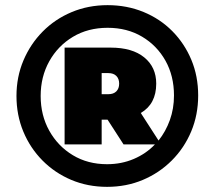

<svg xmlns="http://www.w3.org/2000/svg" viewBox="-20 -723 804 746"><path d="M396 3Q321 3 257 -24Q193 -51 145 -99.5Q97 -148 70.5 -212Q44 -276 44 -350Q44 -424 71 -488Q98 -552 146 -600.5Q194 -649 258.5 -676Q323 -703 398 -703Q473 -703 537.5 -676.5Q602 -650 649.5 -602Q697 -554 723.5 -490.5Q750 -427 750 -352Q750 -277 723 -212.5Q696 -148 647.5 -99.5Q599 -51 535 -24Q471 3 396 3ZM460 -162 398 -258H375V-162H231V-538H410Q494 -538 540.5 -500Q587 -462 587 -398Q587 -319 527 -284L596 -177Q624 -212 640 -256.5Q656 -301 656 -352Q656 -428 623 -487Q590 -546 532 -580.5Q474 -615 398 -615Q322 -615 263.5 -580Q205 -545 171.5 -485Q138 -425 138 -350Q138 -275 171.5 -215Q205 -155 263 -120Q321 -85 396 -85Q452 -85 500 -105.5Q548 -126 582 -162ZM375 -357H401Q421 -357 432 -368Q443 -379 443 -398Q443 -417 432 -428Q421 -439 401 -439H375Z"/></svg>

Font: Montserrat Black
Style: Italic
Weight: 900
Italic angle: -11.3°
Designer: Julieta Ulanovsky
Foundry: Julieta Ulanovsky
Version: Version 9.000; ttfautohint (v1.8.4.7-5d5b)